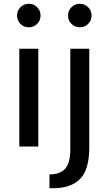

<svg xmlns="http://www.w3.org/2000/svg" viewBox="-20 -773 573 1013"><path d="M182 0H82V-516H182ZM88 -647Q70 -665 70 -691Q70 -717 88 -735Q106 -753 132 -753Q158 -753 176 -735Q194 -717 194 -691Q194 -665 176 -647Q158 -629 132 -629Q106 -629 88 -647ZM262 220H241V147Q298 147 324.5 116.5Q351 86 351 14V-516H451V5Q451 122 402.5 171Q354 220 262 220ZM357 -647Q339 -665 339 -691Q339 -717 357 -735Q375 -753 401 -753Q427 -753 445 -735Q463 -717 463 -691Q463 -665 445 -647Q427 -629 401 -629Q375 -629 357 -647Z"/></svg>

Font: Voces
Style: Regular
Weight: 400
Designer: Ana Paula Megda, Pablo Ugerman
Foundry: Ana Paula Megda, Pablo Ugerman
Version: Version 1.003